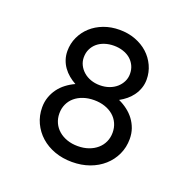

<svg xmlns="http://www.w3.org/2000/svg" viewBox="-110 -700 821 821"><g transform="rotate(20 300.0 -289.5)"><path d="M119.6 -429.2Q119.6 -462.9 133.3 -492.4Q147 -522 170.9 -543.7Q194.8 -565.4 227.8 -577.9Q260.7 -590.3 299.8 -590.3Q338.4 -590.3 371.6 -577.9Q404.8 -565.4 428.7 -543.7Q452.6 -522 466.3 -492.4Q480 -462.9 480 -429.2Q480 -408.7 473.6 -390.4Q467.3 -372.1 456.3 -356.7Q445.3 -341.3 430.7 -329.1Q416 -316.9 398.9 -307.6Q420.4 -297.9 438.7 -283.9Q457 -270 470.5 -252Q483.9 -233.9 491.5 -212.4Q499 -190.9 499 -166Q499 -127.9 483.9 -95.5Q468.8 -63 442.1 -39.3Q415.5 -15.6 379.2 -2.4Q342.8 10.7 299.8 10.7Q256.8 10.7 220.5 -2.4Q184.1 -15.6 157.5 -39.3Q130.9 -63 115.7 -95.5Q100.6 -127.9 100.6 -166Q100.6 -190.9 108.2 -212.4Q115.7 -233.9 128.9 -252Q142.1 -270 160.4 -283.9Q178.7 -297.9 200.2 -307.6Q183.1 -316.9 168.5 -329.1Q153.8 -341.3 142.8 -356.7Q131.8 -372.1 125.7 -390.4Q119.6 -408.7 119.6 -429.2ZM178.7 -166.5Q178.7 -143.6 187.5 -124.3Q196.3 -105 212.4 -91.1Q228.5 -77.1 250.7 -69.3Q272.9 -61.5 299.8 -61.5Q326.7 -61.5 348.9 -69.3Q371.1 -77.1 387.2 -91.1Q403.3 -105 412.1 -124.3Q420.9 -143.6 420.9 -166.5Q420.9 -189.5 412.1 -208.7Q403.3 -228 387.2 -241.7Q371.1 -255.4 348.9 -262.9Q326.7 -270.5 299.8 -270.5Q272.9 -270.5 250.7 -262.9Q228.5 -255.4 212.4 -241.7Q196.3 -228 187.5 -208.7Q178.7 -189.5 178.7 -166.5ZM194.8 -427.7Q194.8 -408.7 202.9 -392.6Q210.9 -376.5 224.9 -364.3Q238.8 -352.1 258.1 -345.2Q277.3 -338.4 299.8 -338.4Q322.3 -338.4 341.6 -345.2Q360.8 -352.1 374.8 -364.3Q388.7 -376.5 396.7 -392.6Q404.8 -408.7 404.8 -427.7Q404.8 -448.7 396.7 -465.3Q388.7 -481.9 374.8 -493.7Q360.8 -505.4 341.6 -511.7Q322.3 -518.1 299.8 -518.1Q277.3 -518.1 258.1 -511.7Q238.8 -505.4 224.9 -493.7Q210.9 -481.9 202.9 -465.3Q194.8 -448.7 194.8 -427.7Z"/></g></svg>

Font: Courier Prime
Style: Regular
Weight: 400
Designer: Alan Dague-Greene
Foundry: Quote-Unquote Apps
Version: Version 1.203